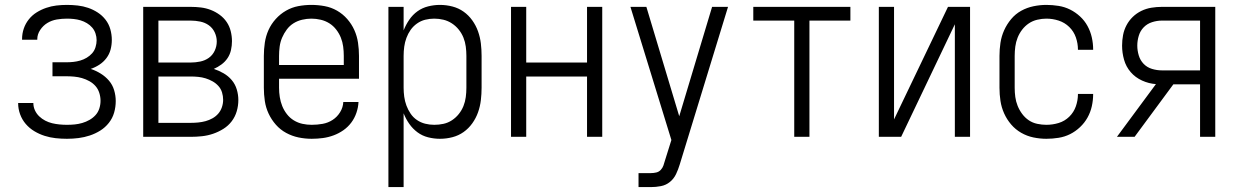

<svg xmlns="http://www.w3.org/2000/svg" viewBox="-20 -558 5040 783"><path d="M253 8Q277 8 300.5 5Q324 2 346.5 -5.5Q369 -13 389 -25.5Q409 -38 424 -57Q439 -76 445.5 -99Q452 -122 452 -146Q452 -168 445.5 -190Q439 -212 424.5 -229Q410 -246 390.5 -258Q371 -270 350 -277Q368 -283 385 -294Q402 -305 414 -321Q426 -337 431 -356Q436 -375 436 -395Q436 -417 430 -438.5Q424 -460 410.5 -477.5Q397 -495 378.5 -507Q360 -519 339.5 -526Q319 -533 297 -535.5Q275 -538 253 -538Q231 -538 210 -535.5Q189 -533 168.5 -526Q148 -519 129.5 -507.5Q111 -496 97.5 -479Q84 -462 77 -441.5Q70 -421 70 -399Q70 -398 70 -397.5Q70 -397 70 -396H132Q132 -396 132 -396.5Q132 -397 132 -398Q132 -418 144 -436Q156 -454 173.5 -464.5Q191 -475 211.5 -478.5Q232 -482 253 -482Q267 -482 281 -480.5Q295 -479 308.5 -475Q322 -471 334.5 -463.5Q347 -456 356 -445.5Q365 -435 369.5 -421.5Q374 -408 374 -394Q374 -380 369.5 -365.5Q365 -351 355.5 -340.5Q346 -330 333.5 -322.5Q321 -315 307 -311Q293 -307 279 -305.5Q265 -304 250 -304H194V-247H250Q266 -247 282.5 -245.5Q299 -244 314.5 -239.5Q330 -235 344.5 -227Q359 -219 369.5 -207Q380 -195 385 -179Q390 -163 390 -147Q390 -131 385 -115.5Q380 -100 369.5 -88.5Q359 -77 345 -69Q331 -61 315.5 -56.5Q300 -52 284.5 -50.5Q269 -49 253 -49Q238 -49 222.5 -50.5Q207 -52 192.5 -55.5Q178 -59 164.5 -66Q151 -73 140 -83.5Q129 -94 122.5 -108Q116 -122 116 -138Q116 -138 116 -138Q116 -138 116 -138H54Q54 -138 54 -137.5Q54 -137 54 -137Q54 -114 62 -92Q70 -70 85 -52.5Q100 -35 120 -23Q140 -11 162 -4Q184 3 207 5.5Q230 8 253 8Z M564 0H758Q781 0 804 -2.5Q827 -5 849 -12.5Q871 -20 891 -32.5Q911 -45 925 -63.5Q939 -82 945.5 -104.5Q952 -127 952 -150Q952 -172 945.5 -193.5Q939 -215 925 -231.5Q911 -248 892 -259Q873 -270 852 -277Q868 -284 883 -295Q898 -306 908 -321Q918 -336 922 -354Q926 -372 926 -390Q926 -410 921 -430.5Q916 -451 904.5 -468Q893 -485 876 -497.5Q859 -510 839.5 -517.5Q820 -525 799.5 -527.5Q779 -530 758 -530H564ZM758 -303H626V-474H758Q777 -474 796.5 -470Q816 -466 831.5 -455Q847 -444 855.5 -426Q864 -408 864 -389Q864 -389 864 -389Q864 -389 864 -389Q864 -369 855.5 -351Q847 -333 831.5 -322Q816 -311 796.5 -307Q777 -303 758 -303ZM626 -57V-246H758Q773 -246 788.5 -244.5Q804 -243 818.5 -238.5Q833 -234 846.5 -226.5Q860 -219 870.5 -207.5Q881 -196 885.5 -181Q890 -166 890 -151Q890 -136 885 -121Q880 -106 870 -94.5Q860 -83 846.5 -75.5Q833 -68 818.5 -64Q804 -60 788.5 -58.5Q773 -57 758 -57Z M1251 8Q1274 8 1296.5 5Q1319 2 1340.5 -6Q1362 -14 1380.5 -27Q1399 -40 1412.5 -58Q1426 -76 1433.5 -98Q1441 -120 1442 -142H1380Q1379 -120 1367 -100.5Q1355 -81 1336.5 -69Q1318 -57 1296 -53Q1274 -49 1251 -49Q1232 -49 1213.5 -53Q1195 -57 1178.5 -67Q1162 -77 1150 -92.5Q1138 -108 1131 -125.5Q1124 -143 1121 -162Q1118 -181 1118 -200V-237H1444V-330Q1444 -357 1440 -384Q1436 -411 1425 -435.5Q1414 -460 1396 -480.5Q1378 -501 1354.5 -514.5Q1331 -528 1304 -533Q1277 -538 1250 -538Q1223 -538 1196.5 -533Q1170 -528 1146.5 -514.5Q1123 -501 1104.5 -480.5Q1086 -460 1075 -435.5Q1064 -411 1060 -384Q1056 -357 1056 -330V-200Q1056 -173 1060 -146Q1064 -119 1075.5 -94.5Q1087 -70 1105 -49.5Q1123 -29 1147 -16Q1171 -3 1197.5 2.5Q1224 8 1251 8ZM1118 -293V-330Q1118 -349 1120.5 -368Q1123 -387 1130.5 -404.5Q1138 -422 1149.5 -437.5Q1161 -453 1177 -463Q1193 -473 1212 -477.5Q1231 -482 1250 -482Q1269 -482 1288 -477.5Q1307 -473 1323 -463Q1339 -453 1351 -437.5Q1363 -422 1370 -404.5Q1377 -387 1379.5 -368Q1382 -349 1382 -330V-293Z M1564 205H1626V-96Q1635 -73 1649 -53Q1663 -33 1682.5 -18.5Q1702 -4 1726 2Q1750 8 1774 8Q1800 8 1825 1.5Q1850 -5 1870.5 -19.5Q1891 -34 1906 -55Q1921 -76 1929.5 -100Q1938 -124 1941 -149.5Q1944 -175 1944 -200V-330Q1944 -356 1941 -381Q1938 -406 1929.5 -430Q1921 -454 1906 -475Q1891 -496 1870.5 -510.5Q1850 -525 1825 -531.5Q1800 -538 1774 -538Q1750 -538 1726 -532Q1702 -526 1682.5 -512Q1663 -498 1649 -477.5Q1635 -457 1626 -434V-530H1564ZM1751 -49Q1732 -49 1714 -53.5Q1696 -58 1680.5 -68.5Q1665 -79 1654.5 -94.5Q1644 -110 1637.5 -127.5Q1631 -145 1628.5 -163.5Q1626 -182 1626 -200V-330Q1626 -349 1628.5 -367.5Q1631 -386 1637.5 -403.5Q1644 -421 1654.5 -436Q1665 -451 1680.5 -462Q1696 -473 1714 -477.5Q1732 -482 1751 -482Q1770 -482 1788.5 -477.5Q1807 -473 1823 -462.5Q1839 -452 1851 -437Q1863 -422 1870 -404.5Q1877 -387 1879.5 -368Q1882 -349 1882 -330V-200Q1882 -181 1879.5 -162Q1877 -143 1870 -125.5Q1863 -108 1851 -93Q1839 -78 1823 -67.5Q1807 -57 1788.5 -53Q1770 -49 1751 -49Z M2064 0H2126V-246H2374V0H2436V-530H2374V-303H2126V-530H2064Z M2584 205H2634Q2655 205 2675.5 201Q2696 197 2712 184Q2728 171 2737 152Q2746 133 2752 113L2949 -530H2884L2750 -84L2616 -530H2551L2718 13L2692 96Q2689 107 2685.5 117Q2682 127 2674.5 135Q2667 143 2656 145.5Q2645 148 2634 148H2584Z M3219 0H3281V-474H3448V-530H3052V-474H3219Z M3564 0H3655L3874 -459V0H3936V-530H3846L3626 -71V-530H3564Z M4247 8Q4272 8 4297 4Q4322 0 4344 -11Q4366 -22 4384.5 -39.5Q4403 -57 4415 -78.5Q4427 -100 4432.5 -124.5Q4438 -149 4438 -174Q4438 -174 4438 -174.5Q4438 -175 4438 -175H4376Q4376 -175 4376 -175Q4376 -175 4376 -174Q4376 -149 4367.5 -124.5Q4359 -100 4340.5 -82Q4322 -64 4297.5 -56.5Q4273 -49 4247 -49Q4229 -49 4210 -53Q4191 -57 4175.5 -67.5Q4160 -78 4148.5 -93.5Q4137 -109 4130 -126.5Q4123 -144 4120.5 -162.5Q4118 -181 4118 -200V-330Q4118 -349 4120.5 -368Q4123 -387 4130 -404.5Q4137 -422 4148.5 -437Q4160 -452 4175.5 -462.5Q4191 -473 4210 -477.5Q4229 -482 4247 -482Q4273 -482 4297.5 -474Q4322 -466 4340.5 -448Q4359 -430 4367.5 -405.5Q4376 -381 4376 -356Q4376 -356 4376 -355.5Q4376 -355 4376 -355H4438Q4438 -355 4438 -355.5Q4438 -356 4438 -357Q4438 -381 4432.5 -405.5Q4427 -430 4415 -452Q4403 -474 4384.5 -491Q4366 -508 4344 -519Q4322 -530 4297 -534Q4272 -538 4247 -538Q4221 -538 4194.5 -532.5Q4168 -527 4144.5 -514Q4121 -501 4103.5 -480Q4086 -459 4075 -434.5Q4064 -410 4060 -383.5Q4056 -357 4056 -330V-200Q4056 -173 4060 -146.5Q4064 -120 4075 -95.5Q4086 -71 4103.5 -50.5Q4121 -30 4144.5 -16.5Q4168 -3 4194.5 2.5Q4221 8 4247 8Z M4535 0H4607L4765 -214H4874V0H4936V-530H4718Q4697 -530 4675.5 -526.5Q4654 -523 4634.5 -513.5Q4615 -504 4599.5 -489Q4584 -474 4574 -455Q4564 -436 4560 -415Q4556 -394 4556 -372Q4556 -343 4564 -314.5Q4572 -286 4591 -264Q4610 -242 4637.5 -229.5Q4665 -217 4694 -215ZM4718 -271Q4698 -271 4678 -277Q4658 -283 4644 -297.5Q4630 -312 4624 -332Q4618 -352 4618 -372Q4618 -392 4624 -412Q4630 -432 4644 -446.5Q4658 -461 4678 -467.5Q4698 -474 4718 -474H4874V-271Z"/></svg>

Font: Iosevka SS09 Light
Style: Regular
Weight: 300
Monospace: yes
Designer: Belleve Invis
Foundry: Belleve Invis
Version: Version 5.2.1; ttfautohint (v1.8.3)